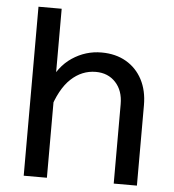

<svg xmlns="http://www.w3.org/2000/svg" viewBox="-53 -785 755 833"><g transform="rotate(5 325.0 -368.0)"><path d="M473 0V-346Q473 -405 440 -440.5Q407 -476 354 -476Q293 -476 245.5 -431.5Q198 -387 170 -293L154 -405Q185 -484 243.5 -523Q302 -562 371 -562Q433 -562 478.5 -535.5Q524 -509 549 -461.5Q574 -414 574 -350V0ZM81 0V-736H182V0Z"/></g></svg>

Font: Azeret Mono Thin
Style: Regular
Weight: 400
Version: Version 1.002